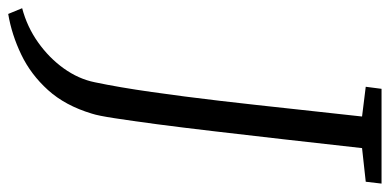

<svg xmlns="http://www.w3.org/2000/svg" viewBox="-351 -522 950 468"><g transform="rotate(90 124.0 -288.0)"><path d="M-76 167 -90 133Q-44.5 121 -6.8 94.2Q31 67.5 56.8 31.5Q82.5 -4.5 90.5 -44Q103 -103.5 114.2 -182.5Q125.5 -261.5 135.8 -349.5Q146 -437.5 155.5 -526.5Q165 -615.5 174 -695.5L101.5 -704.5L106.5 -743H337.5L333 -704.5L251 -695.5Q240 -597.5 229.8 -506.8Q219.5 -416 210.2 -337Q201 -258 192.8 -195.8Q184.5 -133.5 178.2 -92.8Q172 -52 167 -37Q147.5 28 109.5 70Q71.5 112 23 135.2Q-25.5 158.5 -76 167Z"/></g></svg>

Font: Merriweather 28pt Light
Style: Italic
Weight: 300
Italic angle: -7.8°
Version: Version 2.101